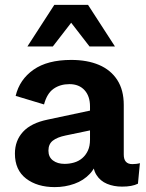

<svg xmlns="http://www.w3.org/2000/svg" viewBox="-20 -755 598 785"><path d="M348 -320Q348 -362 325.5 -386.5Q303 -411 264 -411Q226 -411 199 -392Q172 -373 160 -328L44 -363Q60 -430 117 -470Q174 -510 271 -510Q337 -510 385 -489.5Q433 -469 459.5 -428Q486 -387 486 -326V-123Q486 -84 521 -84Q529 -84 537.5 -85Q546 -86 552 -88L544 -4Q532 2 516 5Q500 8 479 8Q445 8 417.5 -3.5Q390 -15 374.5 -39.5Q359 -64 359 -102V-110L378 -114Q374 -73 348 -45Q322 -17 284 -3.5Q246 10 204 10Q132 10 86.5 -25Q41 -60 41 -127Q41 -180 74 -216Q107 -252 175 -266L363 -306V-225L248 -201Q214 -194 196 -180Q178 -166 178 -139Q178 -113 196.5 -99Q215 -85 244 -85Q264 -85 283 -90.5Q302 -96 316.5 -108.5Q331 -121 339.5 -139.5Q348 -158 348 -184ZM450 -565H346L271 -662L196 -565H92L202 -735H340Z"/></svg>

Font: Kantumruy Pro SemiBold
Style: Regular
Weight: 600
Version: Version 1.002